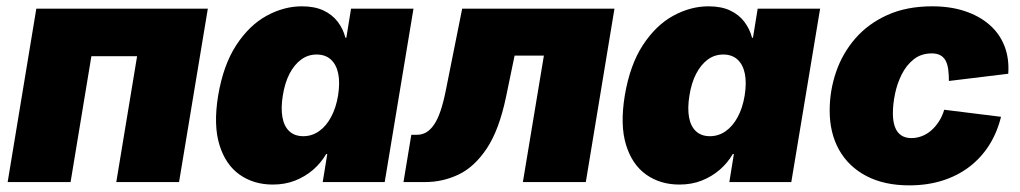

<svg xmlns="http://www.w3.org/2000/svg" viewBox="-20 -568 3181 599"><path d="M628.4 -541 538.6 0H342.8L407.7 -392.6H265.1L200.2 0H3.9L93.3 -541Z M831.1 7.8Q771.5 7.8 727.5 -23.2Q683.6 -54.2 664.6 -116Q645.5 -177.7 660.6 -270Q676.8 -365.7 717.3 -427.5Q757.8 -489.3 811.8 -518.8Q865.7 -548.3 921.9 -548.3Q961.4 -548.3 989 -535.4Q1016.6 -522.5 1033.7 -500Q1050.8 -477.5 1057.6 -450.2H1060.5L1075.2 -541H1270L1180.2 0H986.8L1001 -87.4H997.6Q981.4 -59.6 956.8 -38.3Q932.1 -17.1 900.6 -4.6Q869.1 7.8 831.1 7.8ZM926.3 -143.1Q953.1 -143.1 975.3 -158.7Q997.6 -174.3 1012.9 -202.9Q1028.3 -231.4 1034.7 -270Q1041 -310.1 1035.2 -338.4Q1029.3 -366.7 1012.2 -382.3Q995.1 -397.9 967.8 -397.9Q940.9 -397.9 919.7 -382.3Q898.4 -366.7 883.5 -338.4Q868.7 -310.1 862.3 -270Q856 -231 861.1 -202.4Q866.2 -173.8 882.8 -158.4Q899.4 -143.1 926.3 -143.1Z M1238.8 0 1263.2 -147.5H1280.8Q1296.9 -147.5 1310.1 -155.3Q1323.2 -163.1 1334.5 -179.7Q1345.7 -196.3 1354.5 -222.4Q1363.3 -248.5 1370.6 -284.7L1421.9 -541H1897L1807.6 0H1611.3L1676.8 -394.5H1585.4L1558.6 -265.1Q1537.1 -162.6 1498.8 -105Q1460.4 -47.4 1411.1 -23.7Q1361.8 0 1306.6 0Z M2099.6 7.8Q2040 7.8 1996.1 -23.2Q1952.1 -54.2 1933.1 -116Q1914.1 -177.7 1929.2 -270Q1945.3 -365.7 1985.8 -427.5Q2026.4 -489.3 2080.3 -518.8Q2134.3 -548.3 2190.4 -548.3Q2230 -548.3 2257.6 -535.4Q2285.2 -522.5 2302.2 -500Q2319.3 -477.5 2326.2 -450.2H2329.1L2343.8 -541H2538.6L2448.7 0H2255.4L2269.5 -87.4H2266.1Q2250 -59.6 2225.3 -38.3Q2200.7 -17.1 2169.2 -4.6Q2137.7 7.8 2099.6 7.8ZM2194.8 -143.1Q2221.7 -143.1 2243.9 -158.7Q2266.1 -174.3 2281.5 -202.9Q2296.9 -231.4 2303.2 -270Q2309.6 -310.1 2303.7 -338.4Q2297.9 -366.7 2280.8 -382.3Q2263.7 -397.9 2236.3 -397.9Q2209.5 -397.9 2188.2 -382.3Q2167 -366.7 2152.1 -338.4Q2137.2 -310.1 2130.9 -270Q2124.5 -231 2129.6 -202.4Q2134.8 -173.8 2151.4 -158.4Q2168 -143.1 2194.8 -143.1Z M2816.4 10.3Q2738.8 10.3 2683.1 -18.8Q2627.4 -47.9 2597.9 -100.3Q2568.4 -152.8 2568.4 -223.1Q2568.4 -285.2 2588.4 -343.5Q2608.4 -401.9 2648.4 -448Q2688.5 -494.1 2748.5 -521.2Q2808.6 -548.3 2888.2 -548.3Q2944.8 -548.3 2989.7 -533.4Q3034.7 -518.6 3066.4 -491.2Q3098.1 -463.9 3113.5 -425Q3128.9 -386.2 3125.5 -337.9L2940.4 -315.4Q2940.4 -335.9 2938.2 -351.8Q2936 -367.7 2930.2 -378.7Q2924.3 -389.6 2913.8 -395.5Q2903.3 -401.4 2887.2 -401.4Q2854 -401.4 2830.8 -383.1Q2807.6 -364.7 2793.2 -335.9Q2778.8 -307.1 2772.2 -274.9Q2765.6 -242.7 2765.6 -214.8Q2765.6 -189.5 2772 -172.1Q2778.3 -154.8 2791.3 -146Q2804.2 -137.2 2823.2 -137.2Q2839.8 -137.2 2855.5 -143.1Q2871.1 -148.9 2884.5 -160.4Q2897.9 -171.9 2908.7 -188.2Q2919.4 -204.6 2925.8 -225.6L3103 -203.6Q3090.8 -154.3 3065.9 -115Q3041 -75.7 3004.2 -47.6Q2967.3 -19.5 2920.2 -4.6Q2873 10.3 2816.4 10.3Z"/></svg>

Font: Inter 17pt Black
Style: Italic
Weight: 900
Italic angle: -9.3988°
Version: Version 4.001;git-66647c0bb